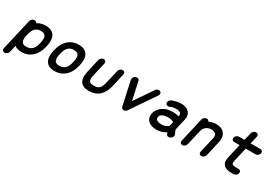

<svg xmlns="http://www.w3.org/2000/svg" viewBox="35 -1611 3851 2710"><g transform="rotate(30 1960.0 -255.5)"><path d="M412 -229Q421 -268 421 -295.5Q421 -323 414.5 -338.5Q408 -354 394.5 -363Q381 -372 367.5 -375Q354 -378 335 -378Q311 -378 293 -373Q275 -368 254 -353.5Q233 -339 217 -308Q201 -277 190 -229Q181 -191 181 -163.5Q181 -136 187.5 -120.5Q194 -105 207.5 -95.5Q221 -86 234.5 -83.5Q248 -81 267 -81Q290 -81 308.5 -86Q327 -91 348 -105.5Q369 -120 385.5 -151Q402 -182 412 -229ZM358 -477Q377 -477 394 -475Q411 -473 431 -466Q451 -459 467 -448Q483 -437 496.5 -417.5Q510 -398 517 -373Q524 -348 523 -311Q522 -274 512 -229Q482 -100 404 -37Q337 18 244 18Q170 18 128 -16L102 97Q97 117 79 131.5Q61 146 40.5 146Q20 146 9 131.5Q-2 117 2 97L120 -414Q125 -435 143 -449.5Q161 -464 182 -464Q211 -464 219 -438Q280 -477 358 -477Z M950 -229Q959 -268 959 -295.5Q959 -323 952.5 -338.5Q946 -354 932.5 -363Q919 -372 905.5 -375Q892 -378 873 -378Q849 -378 831 -373Q813 -368 792 -353.5Q771 -339 755 -308Q739 -277 728 -229Q719 -191 719 -163.5Q719 -136 725.5 -120.5Q732 -105 745.5 -95.5Q759 -86 772.5 -83.5Q786 -81 805 -81Q828 -81 846.5 -86Q865 -91 886 -105.5Q907 -120 923 -151Q939 -182 950 -229ZM782 18Q767 18 754 17Q741 16 720 10.5Q699 5 682.5 -4.5Q666 -14 650 -32.5Q634 -51 625.5 -76.5Q617 -102 617 -141.5Q617 -181 628 -229Q658 -359 736 -423Q803 -477 896 -477Q915 -477 932 -475Q949 -473 969 -466Q989 -459 1005 -448Q1021 -437 1034.5 -417.5Q1048 -398 1055 -373Q1062 -348 1061 -311Q1060 -274 1050 -229Q1020 -100 942 -37Q875 18 782 18Z M1240 -427Q1245 -448 1263 -462.5Q1281 -477 1301 -477Q1322 -477 1333 -462.5Q1344 -448 1340 -427L1290 -212Q1272 -134 1292 -105Q1308 -81 1365 -81Q1422 -81 1449 -105Q1482 -133 1500 -212L1550 -427Q1554 -448 1572 -462.5Q1590 -477 1611 -477Q1632 -477 1643 -462.5Q1654 -448 1649 -427L1600 -212Q1546 18 1342 18Q1241 18 1203 -38Q1164 -96 1191 -212Z M2195 -487Q2216 -487 2227.5 -472.5Q2239 -458 2234 -437Q2231 -426 2224 -416L1955 -22Q1935 8 1903 8Q1888 8 1877.5 0Q1867 -8 1864 -22Q1779 -410 1777 -416Q1775 -426 1778 -437Q1782 -458 1800 -472.5Q1818 -487 1839 -487Q1854 -487 1864.5 -479Q1875 -471 1878 -457L1942 -163L2143 -457Q2163 -487 2195 -487Z M2466 -85Q2503 -85 2527 -94.5Q2551 -104 2576 -125L2593 -197Q2557 -219 2497 -219Q2446 -219 2411 -201Q2393 -193 2384.5 -183Q2376 -173 2372 -155Q2368 -133 2371.5 -123Q2375 -113 2388 -104Q2414 -85 2466 -85ZM2272 -155Q2288 -223 2352.5 -271Q2417 -319 2520 -319Q2575 -319 2617 -304L2621 -319Q2626 -344 2608 -360Q2585 -380 2543 -380Q2509 -380 2476 -372Q2444 -360 2444 -360Q2431 -354 2418 -354Q2397 -354 2385.5 -368.5Q2374 -383 2379 -403Q2386 -433 2415 -447Q2423 -451 2436.5 -456.5Q2450 -462 2489 -471Q2528 -480 2566 -480Q2649 -480 2692.5 -433.5Q2736 -387 2720 -319L2675 -121L2702 -60Q2708 -47 2704 -31Q2699 -11 2681 4Q2663 19 2643 19Q2616 19 2606 -4L2595 -30Q2522 15 2443 15Q2362 15 2315 -20Q2287 -40 2274.5 -75.5Q2262 -111 2272 -155Z M2920 -427Q2925 -448 2943 -462.5Q2961 -477 2982 -477Q2996 -477 3006.5 -469.5Q3017 -462 3020 -449Q3075 -477 3136 -477Q3228 -477 3271.5 -421.5Q3315 -366 3294 -275L3238 -30Q3233 -9 3215 5.5Q3197 20 3176.5 20Q3156 20 3144.5 5.5Q3133 -9 3138 -30L3195 -275Q3207 -327 3184 -353Q3162 -377 3113 -377Q3066 -377 3032 -351Q2996 -325 2985 -275L2928 -30Q2923 -9 2905 5.5Q2887 20 2866.5 20Q2846 20 2835 5.5Q2824 -9 2829 -30Z M3620 -607Q3625 -628 3643 -642.5Q3661 -657 3681 -657Q3702 -657 3713 -642.5Q3724 -628 3719 -607L3691 -483H3850Q3871 -483 3882 -468.5Q3893 -454 3888 -433.5Q3883 -413 3865.5 -398.5Q3848 -384 3827 -384H3668L3615 -154Q3606 -118 3616 -105Q3629 -86 3683 -86H3722Q3722 -86 3723 -86Q3743 -86 3754.5 -71.5Q3766 -57 3761 -36.5Q3756 -16 3738 -1.5Q3720 13 3700 13Q3699 13 3699 13H3660Q3647 13 3636 12.5Q3625 12 3608.5 9Q3592 6 3580 1Q3568 -4 3553 -12Q3538 -20 3530 -32.5Q3522 -45 3514.5 -62.5Q3507 -80 3508.5 -102.5Q3510 -125 3515 -154L3568 -384H3480Q3459 -384 3448 -398.5Q3437 -413 3441.5 -433.5Q3446 -454 3464 -468.5Q3482 -483 3503 -483H3591Z"/></g></svg>

Font: Brass Mono
Style: Bold Italic
Weight: 700
Italic angle: -13°
Monospace: yes
Version: Version 1.000; ttfautohint (v1.8.3) -l 8 -r 50 -G 200 -x 14 